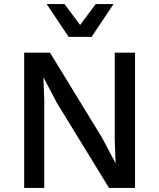

<svg xmlns="http://www.w3.org/2000/svg" viewBox="-20 -917 776 937"><path d="M639 0H512L257 -416L193 -538H192L196 -426V0H98V-660H224L478 -245L543 -122H544L540 -234V-660H639ZM427 -737H315L208 -897H295L371 -795L447 -897H534Z"/></svg>

Font: Work Sans Medium
Style: Regular
Weight: 500
Designer: Wei Huang
Foundry: Wei Huang
Version: Version 1.500